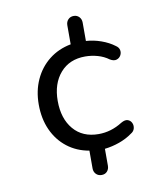

<svg xmlns="http://www.w3.org/2000/svg" viewBox="-83 -684 765 875"><g transform="rotate(-10 300.0 -246.0)"><path d="M317 122Q301 122 291 111.5Q281 101 281 85V3Q223 -7 180 -40.5Q137 -74 113.5 -126Q90 -178 90 -244Q90 -307 113.5 -358.5Q137 -410 180 -444Q223 -478 281 -489V-577Q281 -593 291 -603.5Q301 -614 317 -614Q332 -614 342 -603.5Q352 -593 352 -577V-492Q387 -490 422 -477.5Q457 -465 482 -446Q496 -437 498.5 -424Q501 -411 494.5 -399.5Q488 -388 475 -384Q462 -380 445 -390Q422 -407 393.5 -415Q365 -423 336 -423Q263 -423 220.5 -374Q178 -325 178 -245Q178 -163 220 -113.5Q262 -64 336 -64Q394 -64 446 -97Q465 -108 477.5 -103.5Q490 -99 495.5 -87Q501 -75 497.5 -61.5Q494 -48 480 -40Q454 -21 420.5 -9Q387 3 352 7V85Q352 101 342.5 111.5Q333 122 317 122Z"/></g></svg>

Font: Chiron GoRound TC N
Style: Regular
Weight: 350
Designer: Ryoko NISHIZUKA 西塚涼子 (kana, bopomofo & ideographs); Paul D. Hunt (Latin, Greek & Cyrillic); Sandoll Communications 산돌커뮤니
Foundry: Adobe
Version: Version 1.000;hotconv 1.1.1;makeotfexe 2.6.0